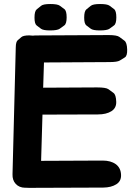

<svg xmlns="http://www.w3.org/2000/svg" viewBox="-20 -911 665 951"><path d="M143.1 -734.4Q134.8 -735.4 124.5 -735.8Q95.2 -735.4 86.2 -727.5Q77.1 -719.7 67.9 -711.9Q58.6 -704.1 58.1 -677.2L42 -47.9Q41 -18.6 57.6 -0.5Q74.7 18.6 105 19H111.3Q117.7 19.5 124 19.5L491.7 18.1Q530.8 17.6 555.7 2Q580.6 -13.2 579.6 -44.4Q578.6 -79.1 553.7 -97.7Q528.8 -115.7 488.3 -115.7L183.6 -114.3L190.4 -343.3L464.8 -344.2Q506.8 -344.2 532.2 -360.4Q556.6 -376 555.7 -406.7Q554.7 -441.4 542.2 -450.7Q529.8 -460 517.3 -469Q504.9 -478 460.9 -478L193.8 -476.6L197.8 -601.6Q340.3 -602.5 522 -603.5Q561 -603.5 573.5 -611.3Q585.9 -619.1 598.4 -626.7Q610.8 -634.3 609.9 -665.5Q608.9 -700.2 596.4 -709.5Q584 -718.8 571.5 -728Q559.1 -737.3 518.6 -737.3L153.8 -735.4Q148.4 -734.9 143.1 -734.4ZM475.6 -891.1Q440.9 -891.1 429.9 -882.3Q418.9 -873.5 408 -864.7Q397 -856 397 -823.7Q397 -793 408 -784.9Q418.9 -776.9 429.7 -768.6Q440.4 -760.3 474.6 -760.3Q510.7 -760.3 522.2 -768.6Q533.7 -776.9 544.9 -785.2Q556.2 -793.5 556.2 -825.2Q556.2 -857.4 544.9 -866Q533.7 -874.5 522.5 -882.8Q511.2 -891.1 475.6 -891.1ZM229 -891.1Q194.3 -891.1 183.6 -882.3Q172.9 -873.5 161.9 -864.7Q150.9 -856 150.9 -823.7Q150.9 -793 161.6 -784.9Q172.4 -776.9 183.1 -768.6Q193.8 -760.3 228 -760.3Q264.2 -760.3 275.6 -768.6Q287.1 -776.9 298.6 -785.2Q310.1 -793.5 310.1 -825.2Q310.1 -857.4 298.8 -866Q287.6 -874.5 276.1 -882.8Q264.6 -891.1 229 -891.1Z"/></svg>

Font: Comic Relief
Style: Bold
Weight: 700
Designer: Jeff Davis
Foundry: Loudifier
Version: Version 1.200; ttfautohint (v1.8.4.7-5d5b)